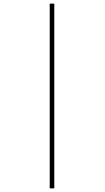

<svg xmlns="http://www.w3.org/2000/svg" viewBox="-20 -783 575 1054"><path d="M253 -763H278V251H253Z"/></svg>

Font: Noto Sans Hebrew Thin Thin
Style: Regular
Weight: 250
Version: Version 3.001